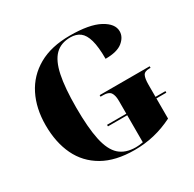

<svg xmlns="http://www.w3.org/2000/svg" viewBox="-160 -892 1081 1071"><g transform="rotate(-30 380.5 -357.0)"><path d="M413 10Q291 10 210.5 -36Q130 -82 90.5 -164.5Q51 -247 51 -358Q51 -466 92.5 -548.5Q134 -631 215.5 -677.5Q297 -724 417 -724Q543 -724 607 -689.5Q671 -655 671 -606Q671 -569 636 -540.5Q601 -512 526 -512Q526 -589 513.5 -633Q501 -677 476.5 -695.5Q452 -714 415 -714Q354 -714 317.5 -678Q281 -642 264.5 -563.5Q248 -485 248 -358Q248 -228 265 -149Q282 -70 321 -35Q360 0 427 0Q448 0 473 -5V-179H349V-189H473V-271Q473 -308 460.5 -325.5Q448 -343 414 -343H396V-353H718V-343H710Q679 -343 670 -325Q661 -307 661 -267V-189H725V-179H661V-49Q601 -19 540 -4.5Q479 10 413 10Z"/></g></svg>

Font: Noto Serif Display SemiCondensed Black
Style: Regular
Weight: 900
Width: 4
Designer: Monotype Design Team
Foundry: Monotype Imaging Inc.
Version: Version 2.009